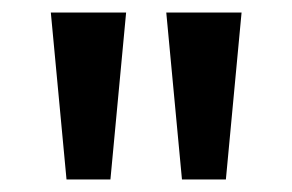

<svg xmlns="http://www.w3.org/2000/svg" viewBox="-20 -740 466 306"><path d="M270 -454 245 -720H365L340 -454ZM86 -454 61 -720H181L156 -454Z"/></svg>

Font: Outfit Thin Medium
Style: Regular
Weight: 500
Version: Version 1.100;gftools[0.9.27]